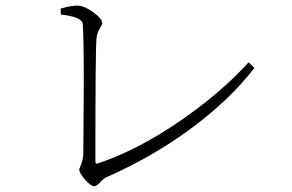

<svg xmlns="http://www.w3.org/2000/svg" viewBox="-20 -682 1040 685"><path d="M197.3 -629.9 196.3 -651.4Q233.4 -662.1 254.9 -662.1Q279.3 -662.1 312 -638.7Q344.7 -615.2 344.7 -598.6Q344.7 -594.7 335.4 -579.1Q326.2 -563.5 324.2 -544.9Q320.3 -500 320.3 -105.5Q320.3 -96.7 328.1 -98.6Q468.8 -145.5 618.2 -247.6Q767.6 -349.6 867.2 -460L887.7 -439.5Q797.9 -324.2 661.6 -223.6Q525.4 -123 364.3 -51.8Q349.6 -45.9 337.4 -31.7Q325.2 -17.6 317.4 -17.6Q303.7 -17.6 283.2 -41.5Q262.7 -65.4 262.7 -78.1Q262.7 -79.1 270 -97.2Q277.3 -115.2 277.3 -138.7Q277.3 -146.5 277.8 -219.2Q278.3 -292 278.8 -359.4Q279.3 -426.8 278.3 -498Q277.3 -569.3 275.4 -595.7Q273.4 -622.1 197.3 -629.9Z"/></svg>

Font: GenYoMin TW TTF ExtraLight
Style: Regular
Weight: 250
Version: Version 1.300